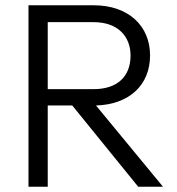

<svg xmlns="http://www.w3.org/2000/svg" viewBox="-20 -708 673 728"><path d="M88 0H161V-308H254L504 0H598L344 -308C472 -312 549 -387 549 -498C549 -609 468 -688 335 -688H88ZM161 -370V-624H335C426 -624 475 -571 475 -497C475 -419 426 -370 335 -370Z"/></svg>

Font: MV Cash Light
Style: Regular
Weight: 300
Designer: Rodrigo Fuenzalida
Foundry: fragTYPE
Version: Version 1.100;Glyphs 3.1.2 (3151)